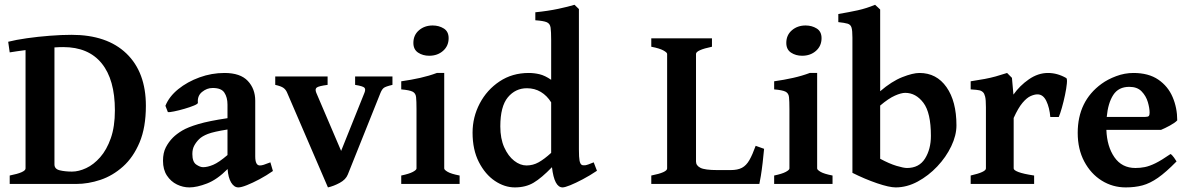

<svg xmlns="http://www.w3.org/2000/svg" viewBox="-20 -777 5024 811"><path d="M21 0V-35.6Q87.9 -48.8 87.9 -65.4V-565.4Q68.8 -563 52 -560.5Q35.2 -558.1 21 -555.7L14.6 -600.6Q46.9 -608.9 93.5 -615.5Q140.1 -622.1 190.2 -626Q240.2 -629.9 282.2 -629.9Q432.1 -629.9 514.2 -550.8Q596.2 -471.7 596.2 -330.1Q596.2 -238.8 569.6 -175.5Q543 -112.3 499.5 -73.5Q456.1 -34.7 404.3 -17.3Q352.5 0 302.2 0ZM284.2 -52.2Q312.5 -52.2 344 -66.9Q375.5 -81.5 403.1 -112.8Q430.7 -144 448 -193.1Q465.3 -242.2 465.3 -311Q465.3 -440.9 409.4 -509.5Q353.5 -578.1 247.1 -578.1Q229 -578.1 210 -576.7V-82.5Q210 -63 232.4 -57.6Q254.9 -52.2 284.2 -52.2Z M779.8 14.6Q752.9 14.6 727.3 2.2Q701.7 -10.3 685.1 -35.4Q668.5 -60.5 668.5 -98.1Q668.5 -131.3 680.4 -154.5Q692.4 -177.7 710.4 -195.8Q726.1 -211.4 749.8 -225.6Q773.4 -239.7 817.9 -252.9Q862.3 -266.1 940.9 -277.8V-335.4Q940.9 -365.7 927.7 -385.7Q914.6 -405.8 877.4 -405.3Q854 -405.3 833.5 -388.7Q813 -372.1 815.9 -342.8Q816.4 -338.4 799.6 -331.3Q782.7 -324.2 759 -317.4Q735.4 -310.5 715.1 -306.4Q694.8 -302.2 689 -303.7L678.7 -330.1Q694.3 -369.1 732.9 -400.4Q771.5 -431.6 822.8 -450.2Q874 -468.8 928.2 -468.8Q995.1 -468.8 1026.6 -435.3Q1058.1 -401.9 1058.1 -351.6V-116.2Q1058.1 -78.1 1077.6 -78.1Q1084.5 -78.1 1093.5 -80.8Q1102.5 -83.5 1122.1 -91.3L1132.8 -54.7Q1105.5 -35.6 1076.2 -20Q1046.9 -4.4 1022.9 5.1Q999 14.6 986.8 14.6Q968.8 14.6 956.3 -6.1Q943.8 -26.9 941.4 -63Q897.5 -18.6 854.5 -2Q811.5 14.6 779.8 14.6ZM837.9 -70.8Q856.4 -70.8 880.4 -80.8Q904.3 -90.8 940.9 -122.1V-230Q882.3 -220.7 857.9 -211.2Q833.5 -201.7 820.8 -189Q808.1 -176.3 800.3 -161.6Q792.5 -147 792.5 -126.5Q792.5 -93.3 808.8 -82Q825.2 -70.8 837.9 -70.8Z M1365.2 14.6 1192.9 -385.3Q1187.5 -398.4 1177.2 -405.8Q1167 -413.1 1142.6 -418.5V-454.1H1363.8V-418.5Q1326.2 -413.6 1317.9 -407.2Q1309.6 -400.9 1315.9 -385.3L1420.9 -139.6L1519.5 -385.3Q1525.4 -399.9 1519.3 -406.5Q1513.2 -413.1 1480 -418.5V-454.1H1637.7V-418.5Q1608.4 -411.6 1600.8 -405.5Q1593.3 -399.4 1587.4 -385.3L1449.2 -40Q1440.9 -18.6 1415 -4.6Q1389.2 9.3 1365.2 14.6Z M1793 -541.5Q1766.1 -541.5 1746.1 -554.7Q1726.1 -567.9 1726.1 -595.7Q1726.1 -628.9 1749.8 -649.2Q1773.4 -669.4 1807.6 -669.4Q1834 -669.4 1854.5 -656.7Q1875 -644 1875 -615.7Q1875 -583 1851.6 -562.3Q1828.1 -541.5 1793 -541.5ZM1674.8 0V-35.6Q1708 -42.5 1723.6 -50.8Q1739.3 -59.1 1739.3 -65.4V-316.4Q1739.3 -350.1 1737.5 -366.7Q1735.8 -383.3 1722.7 -389.9Q1709.5 -396.5 1674.8 -399.4V-433.6Q1716.8 -439.5 1754.6 -448Q1792.5 -456.5 1825.2 -468.8H1856.4V-65.4Q1856.4 -59.6 1871.1 -51Q1885.7 -42.5 1921.4 -35.6V0Z M2154.8 14.6Q2111.3 14.6 2070.3 -12.9Q2029.3 -40.5 2002.7 -92.5Q1976.1 -144.5 1976.1 -216.8Q1976.1 -282.2 2006.3 -339.8Q2036.6 -397.5 2090.1 -433.1Q2143.6 -468.8 2213.4 -468.8Q2236.3 -468.8 2259 -463.4Q2281.7 -458 2308.1 -439.9V-607.4Q2308.1 -643.6 2305.7 -660.4Q2303.2 -677.2 2289.6 -683.1Q2275.9 -689 2241.2 -691.4V-725.1Q2294.9 -730.5 2338.1 -739.7Q2381.3 -749 2406.7 -756.8L2425.3 -738.8V-146Q2425.3 -111.8 2428 -98.4Q2430.7 -85 2436.5 -81.1Q2441.9 -77.6 2451.7 -78.9Q2461.4 -80.1 2487.8 -91.3L2501.5 -55.7Q2471.7 -35.6 2441.7 -19.8Q2411.6 -3.9 2388.7 5.4Q2365.7 14.6 2356.4 14.6Q2321.3 14.6 2311.5 -70.8Q2267.1 -24.9 2233.6 -5.1Q2200.2 14.6 2154.8 14.6ZM2204.1 -78.1Q2231.4 -78.1 2255.4 -91.6Q2279.3 -105 2308.1 -131.3V-344.7Q2290.5 -373 2264.4 -388.7Q2238.3 -404.3 2205.6 -404.3Q2157.2 -404.3 2125.2 -366Q2093.3 -327.6 2093.3 -243.2Q2093.3 -191.4 2109.9 -154.5Q2126.5 -117.7 2151.9 -97.9Q2177.2 -78.1 2204.1 -78.1Z M2731 0V-35.6Q2797.9 -48.8 2797.9 -65.4V-549.3Q2797.9 -555.2 2782 -564Q2766.1 -572.8 2731 -579.6V-615.2H2987.3V-579.6Q2919.9 -565.4 2919.9 -549.3V-94.7Q2919.9 -77.6 2938.7 -68.1Q2957.5 -58.6 3010.7 -58.6H3065.9Q3096.2 -58.6 3114.3 -68.4Q3132.3 -78.1 3145.3 -100.6Q3158.2 -123 3171.9 -161.1L3207.5 -148.4Q3205.1 -120.6 3201.4 -89.6Q3197.8 -58.6 3193.8 -34.2Q3189.9 -9.8 3187.5 0Z M3368.2 -541.5Q3341.3 -541.5 3321.3 -554.7Q3301.3 -567.9 3301.3 -595.7Q3301.3 -628.9 3325 -649.2Q3348.6 -669.4 3382.8 -669.4Q3409.2 -669.4 3429.7 -656.7Q3450.2 -644 3450.2 -615.7Q3450.2 -583 3426.8 -562.3Q3403.3 -541.5 3368.2 -541.5ZM3250 0V-35.6Q3283.2 -42.5 3298.8 -50.8Q3314.5 -59.1 3314.5 -65.4V-316.4Q3314.5 -350.1 3312.7 -366.7Q3311 -383.3 3297.9 -389.9Q3284.7 -396.5 3250 -399.4V-433.6Q3292 -439.5 3329.8 -448Q3367.7 -456.5 3400.4 -468.8H3431.6V-65.4Q3431.6 -59.6 3446.3 -51Q3460.9 -42.5 3496.6 -35.6V0Z M3763.2 14.6Q3736.3 14.6 3684.8 -2.9Q3633.3 -20.5 3580.6 -46.9V-618.2Q3580.6 -648.4 3576.7 -660.9Q3572.8 -673.3 3560.3 -677Q3547.9 -680.7 3521 -683.6V-717.8Q3566.9 -725.6 3603.5 -733.6Q3640.1 -741.7 3676.3 -756.8Q3680.2 -753.4 3689 -745.1Q3697.8 -736.8 3697.8 -736.8V-391.6Q3746.6 -433.6 3791.3 -451.2Q3835.9 -468.8 3863.8 -468.8Q3936 -468.8 3978 -408.9Q4020 -349.1 4020 -247.6Q4020 -205.1 3998 -159.2Q3976.1 -113.3 3939 -74Q3901.9 -34.7 3856.2 -10Q3810.5 14.6 3763.2 14.6ZM3811 -67.4Q3862.3 -67.4 3887.2 -107.2Q3912.1 -147 3912.1 -203.1Q3912.1 -300.8 3880.4 -342.8Q3848.6 -384.8 3803.7 -384.8Q3786.6 -384.8 3760 -373Q3733.4 -361.3 3697.8 -331.1V-106.4Q3736.8 -85.4 3766.8 -76.4Q3796.9 -67.4 3811 -67.4Z M4080.1 0V-35.6Q4144.5 -50.3 4144.5 -65.4V-324.2Q4144.5 -356.4 4141.1 -369.1Q4137.7 -381.8 4133.3 -386.2Q4127 -393.1 4117.2 -395.5Q4107.4 -397.9 4080.1 -399.4V-433.6Q4115.7 -439 4139.9 -443.6Q4164.1 -448.2 4185.5 -454.1Q4207 -460 4233.9 -468.8L4254.4 -448.2L4260.7 -377.4Q4287.1 -415 4325.9 -441.9Q4364.7 -468.8 4406.7 -468.8Q4446.3 -468.8 4483.9 -447.3Q4488.3 -444.3 4486.3 -423.8Q4484.4 -403.3 4478.5 -375.5Q4472.7 -347.7 4465.3 -321.8Q4458 -295.9 4452.1 -282.7H4416.5Q4413.1 -322.3 4399.7 -350.3Q4386.2 -378.4 4362.3 -378.4Q4349.6 -378.4 4333.5 -371.3Q4317.4 -364.3 4299.3 -343Q4281.2 -321.8 4261.7 -278.8V-65.4Q4261.7 -58.1 4282 -50.3Q4302.2 -42.5 4348.1 -35.6V0Z M4734.9 14.6Q4679.7 14.6 4633.5 -14.2Q4587.4 -43 4559.8 -95Q4532.2 -147 4532.2 -215.8Q4532.2 -349.6 4632.8 -422.9Q4658.7 -441.9 4694.6 -455.3Q4730.5 -468.8 4767.6 -468.8Q4831.5 -468.8 4872.6 -440.7Q4913.6 -412.6 4933.1 -366.9Q4952.6 -321.3 4952.6 -268.6Q4943.8 -258.8 4921.9 -246.8Q4899.9 -234.9 4884.3 -228.5H4653.3Q4655.8 -158.2 4687.3 -112.8Q4718.8 -67.4 4775.9 -67.4Q4796.4 -67.4 4815.9 -71.3Q4835.4 -75.2 4860.8 -87.6Q4886.2 -100.1 4924.3 -126.5Q4930.7 -123 4939.2 -111.1Q4947.8 -99.1 4949.7 -95.2Q4904.8 -49.3 4871.1 -25.9Q4837.4 -2.4 4805.7 6.1Q4773.9 14.6 4734.9 14.6ZM4654.8 -283.2H4817.4Q4828.6 -283.2 4832.3 -286.9Q4835.9 -290.5 4835.9 -300.8Q4835.9 -320.3 4828.4 -345.9Q4820.8 -371.6 4802.2 -390.9Q4783.7 -410.2 4750 -410.2Q4704.6 -410.2 4682.4 -376Q4660.2 -341.8 4654.8 -283.2Z"/></svg>

Font: David Libre
Style: Bold
Weight: 700
Designer: Ismar David, J. Victor Gaultney, Annie Olsen and Meir Sadan
Foundry: Monotype Imaging Inc. & SIL International
Version: Version 1.100; ttfautohint (v1.8.4.7-5d5b)